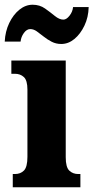

<svg xmlns="http://www.w3.org/2000/svg" viewBox="-44 -792 395 812"><path d="M10 0V-56H19Q43 -56 57.5 -71Q72 -86 72 -129V-413Q72 -452 57 -466Q42 -480 19 -480H4V-536H234V-127Q234 -85 249 -70.5Q264 -56 287 -56H296V0ZM215 -606Q193 -606 174.5 -615.5Q156 -625 140.5 -637.5Q125 -650 111.5 -659.5Q98 -669 84 -669Q69 -669 57 -652.5Q45 -636 43 -616H-24Q-22 -659 -5 -694.5Q12 -730 38 -751Q64 -772 94 -772Q124 -772 146.5 -756Q169 -740 188 -724.5Q207 -709 224 -709Q237 -709 250 -725.5Q263 -742 265 -762H331Q330 -719 313 -683.5Q296 -648 270.5 -627Q245 -606 215 -606Z"/></svg>

Font: Noto Serif ExtraCondensed Black
Style: Regular
Weight: 900
Width: 2
Designer: Monotype Design Team
Foundry: Monotype Imaging Inc.
Version: Version 2.015; ttfautohint (v1.8.4.7-5d5b)